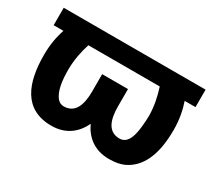

<svg xmlns="http://www.w3.org/2000/svg" viewBox="-104 -735 1072 953"><g transform="rotate(30 432.0 -259.0)"><path d="M23 -428H79C64 -384 55 -334 55 -276C55 -117 103 10 262 10C346 10 398 -35 427 -96C455 -35 508 10 592 10C631 10 664 3 690 -12C769 -57 799 -153 799 -276C799 -334 789 -384 774 -428H836V-528H23ZM196 -276C197 -332 207 -382 222 -428H631C646 -382 657 -332 658 -276C658 -254 656 -233 654 -212C649 -165 637 -104 587 -104C518 -104 501 -168 501 -240V-338H353V-240C353 -169 336 -104 267 -104C254 -104 242 -109 233 -119C203 -151 196 -213 196 -276Z"/></g></svg>

Font: Asimov Pro
Style: Bd
Weight: 700
Designer: Google
Version: Version 2.000980; 2014